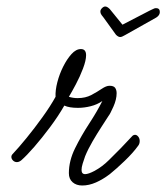

<svg xmlns="http://www.w3.org/2000/svg" viewBox="-20 -577 512 591"><path d="M460 -552Q472 -552 472 -540Q472 -530 461 -523L365 -469Q355 -463 350 -463Q344 -463 337 -470L298 -524Q292 -531 290.5 -534.5Q289 -538 289 -542Q289 -547 294 -552Q299 -557 304 -557Q310 -557 318 -549L357 -501L440 -544Q445 -546 450.5 -549Q456 -552 460 -552ZM233 -6Q215 -6 203.5 -16Q192 -26 192 -44Q192 -82 211 -120.5Q230 -159 254.5 -196.5Q279 -234 295 -266Q279 -255 259 -250Q239 -245 220 -245Q193 -245 178 -252Q159 -219 134 -185.5Q109 -152 85.5 -125Q62 -98 46 -84Q39 -78 32 -78Q25 -78 20 -83Q15 -88 15 -94Q15 -99 19 -103Q37 -122 61.5 -152Q86 -182 110.5 -216Q135 -250 151 -279Q150 -299 156.5 -324Q163 -349 174.5 -372Q186 -395 200 -410.5Q214 -426 229 -426Q245 -426 245 -407Q245 -391 235.5 -366Q226 -341 213.5 -317.5Q201 -294 192 -279Q205 -275 219 -275Q243 -275 261 -284.5Q279 -294 293 -303.5Q307 -313 317 -313Q330 -313 334.5 -306.5Q339 -300 339 -290Q339 -271 329 -248.5Q319 -226 314 -220Q307 -209 293 -187.5Q279 -166 265 -142Q251 -118 242 -96Q238 -85 234.5 -73.5Q231 -62 231 -54Q231 -41 242 -41Q252 -41 271 -51Q295 -64 315.5 -84.5Q336 -105 351 -120Q352 -121 360.5 -130Q369 -139 377.5 -148Q386 -157 386 -157Q390 -162 396 -162Q401 -162 405.5 -156.5Q410 -151 410 -143Q410 -134 405 -128Q390 -107 364 -82Q338 -57 318 -41Q297 -25 275.5 -15.5Q254 -6 233 -6Z"/></svg>

Font: Meow Script
Style: Regular
Weight: 400
Designer: Robert E. Leuschke
Foundry: Robert E. Leuschke
Version: Version 1.010; ttfautohint (v1.8.3)